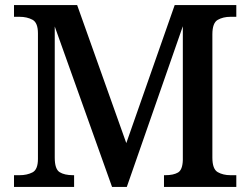

<svg xmlns="http://www.w3.org/2000/svg" viewBox="-20 -734 983 754"><path d="M35 0V-46H57Q86 -46 107.5 -57Q129 -68 129 -110V-603Q129 -645 107.5 -656.5Q86 -668 57 -668H35V-714H283L476 -172L666 -714H908V-668H885Q856 -668 835 -656Q814 -644 814 -599V-115Q814 -70 835 -58Q856 -46 885 -46H908V0H624V-46H629Q661 -46 679 -56.5Q697 -67 698 -106V-631L478 0H420L195 -630V-115Q195 -70 214 -58Q233 -46 267 -46H271V0Z"/></svg>

Font: Noto Serif Tibetan Medium
Style: Regular
Weight: 500
Designer: Monotype Design Team
Foundry: Monotype Imaging Inc.
Version: Version 2.103; ttfautohint (v1.8.4.7-5d5b)